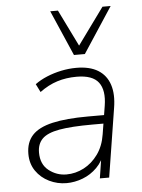

<svg xmlns="http://www.w3.org/2000/svg" viewBox="-54 -792 621 842"><g transform="rotate(-5 257.0 -370.5)"><path d="M205 8Q165 8 129 -9.5Q93 -27 71 -59Q49 -91 49 -134Q49 -185 77.5 -216Q106 -247 167 -261Q228 -275 324 -275H405L399 -238H340Q247 -238 194 -228.5Q141 -219 118.5 -196.5Q96 -174 96 -136Q96 -84 130.5 -57Q165 -30 208 -30Q248 -30 284.5 -49Q321 -68 347 -104Q373 -140 381 -191L401 -315Q412 -383 385.5 -418Q359 -453 289 -453Q243 -453 203.5 -440.5Q164 -428 126 -400L108 -436Q131 -453 161 -465.5Q191 -478 224.5 -485Q258 -492 291 -492Q350 -492 386.5 -469.5Q423 -447 437 -404.5Q451 -362 441 -302L393 0H352L370 -116H380Q367 -74 339.5 -46.5Q312 -19 276.5 -5.5Q241 8 205 8ZM286 -549 199 -749H233L312 -588L429 -749H465L334 -549Z"/></g></svg>

Font: Nunito Sans 12pt ExtraLight
Style: Italic
Weight: 200
Italic angle: -9°
Designer: Vernon Adams
Foundry: Vernon Adams
Version: Version 3.101;gftools[0.9.27]